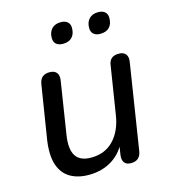

<svg xmlns="http://www.w3.org/2000/svg" viewBox="-107 -788 779 883"><g transform="rotate(-15 282.5 -347.0)"><path d="M208 9Q156 9 119.5 -12.5Q83 -34 68 -79Q53 -124 63 -194L104 -451Q108 -474 120.5 -484Q133 -494 154 -494Q177 -494 187.5 -481Q198 -468 194 -443L155 -194Q145 -129 165.5 -97Q186 -65 238 -65Q305 -65 346 -108.5Q387 -152 398 -224L434 -451Q437 -474 449.5 -484Q462 -494 483 -494Q506 -494 516.5 -481Q527 -468 523 -444L459 -36Q452 7 409 7Q388 7 378 -5Q368 -17 371 -41L384 -125L392 -109Q368 -52 320 -21.5Q272 9 208 9ZM426 -604Q406 -604 394.5 -614Q383 -624 383 -643Q383 -671 398.5 -687Q414 -703 441 -703Q462 -703 473.5 -693Q485 -683 485 -664Q485 -636 470 -620Q455 -604 426 -604ZM249 -604Q228 -604 216.5 -614Q205 -624 205 -643Q205 -671 220.5 -687Q236 -703 263 -703Q284 -703 295.5 -693Q307 -683 307 -664Q307 -636 292 -620Q277 -604 249 -604Z"/></g></svg>

Font: Nunito ExtraLight Medium
Style: Italic
Weight: 500
Italic angle: -9°
Version: Version 3.602